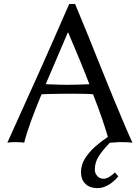

<svg xmlns="http://www.w3.org/2000/svg" viewBox="-20 -718 707 970"><path d="M577.6 172.9Q556.6 199.2 528.6 215.8Q500.5 232.4 472.7 232.4Q433.6 232.4 411.4 210.7Q389.2 189 389.2 151.9Q389.2 114.3 409.7 82Q430.2 49.8 461.4 22.2Q492.7 -5.4 524.9 -26.4Q516.1 -57.6 498.3 -110.8Q480.5 -164.1 450.2 -241.7Q431.6 -243.7 394.3 -244.1Q356.9 -244.6 326.7 -244.6Q308.6 -244.6 281.7 -244.1Q254.9 -243.7 229.2 -243.2Q203.6 -242.7 189.9 -241.7Q161.1 -172.9 137.7 -109.1Q114.3 -45.4 102.1 2.9Q92.3 1 77.4 0.5Q62.5 0 53.7 0Q45.4 0 35.9 0.5Q26.4 1 17.1 2.9Q97.2 -172.9 175 -347.2Q252.9 -521.5 329.6 -697.8H359.4Q389.2 -627.4 422.1 -545.9Q455.1 -464.4 488.3 -381.1Q521.5 -297.9 552.7 -222.7Q584 -147.5 609.1 -87.9Q634.3 -28.3 649.4 2.9Q636.2 1 618.2 0.5Q600.1 0 586.4 0Q573.2 0 561.3 1.5Q549.3 2.9 535.2 2.9Q499.5 39.6 479.2 70.8Q459 102.1 459 139.6Q459 156.7 471.2 170.9Q483.4 185.1 503.4 185.1Q517.1 185.1 533.2 175Q549.3 165 559.6 153.8L562.5 154.8ZM431.6 -292.5Q410.6 -347.7 383.8 -412.8Q356.9 -478 324.7 -553.2H322.3L210.9 -292.5Q222.7 -292.5 242.7 -291.5Q262.7 -290.5 284.7 -290Q306.6 -289.6 321.3 -289.6Q345.7 -289.6 375.2 -290.5Q404.8 -291.5 431.6 -292.5Z"/></svg>

Font: Kurinto Seri
Style: Regular
Weight: 400
Designer: Kurinto was developed by Clint Goss from a range of fonts that are compatible with the SIL Open Font License Version 1.1
Foundry: Clinton F. Goss
Version: Version 2.196; July 25, 2020